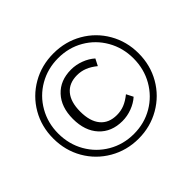

<svg xmlns="http://www.w3.org/2000/svg" viewBox="-163 -931 1149 1149"><g transform="rotate(-45 411.5 -356.0)"><path d="M51 -357Q51 -458 98.5 -540Q146 -622 228.5 -669.5Q311 -717 412 -717Q513 -717 595.5 -669.5Q678 -622 725.5 -539.5Q773 -457 773 -357Q773 -256 725.5 -173.5Q678 -91 595 -43Q512 5 412 5Q312 5 229 -43Q146 -91 98.5 -173.5Q51 -256 51 -357ZM730 -357Q730 -446 688 -519.5Q646 -593 573.5 -635Q501 -677 412 -677Q323 -677 250 -635Q177 -593 135 -519.5Q93 -446 93 -357Q93 -267 135 -193.5Q177 -120 250 -77.5Q323 -35 412 -35Q501 -35 573.5 -77.5Q646 -120 688 -193.5Q730 -267 730 -357ZM217 -357Q217 -457 271.5 -515.5Q326 -574 418 -574Q459 -574 499 -559Q539 -544 568 -518L546 -475Q514 -501 483.5 -513Q453 -525 420 -525Q352 -525 315.5 -481.5Q279 -438 279 -357Q279 -275 315.5 -231Q352 -187 420 -187Q454 -187 484 -199Q514 -211 546 -237L568 -194Q539 -168 499 -153Q459 -138 418 -138Q326 -138 271.5 -197Q217 -256 217 -357Z"/></g></svg>

Font: Muli Light
Style: Regular
Weight: 300
Designer: Vernon Adams
Foundry: Vernon Adams
Version: Version 2.100